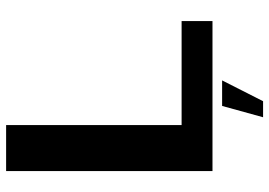

<svg xmlns="http://www.w3.org/2000/svg" viewBox="-146 -569 880 628"><g transform="rotate(-90 294.0 -255.0)"><path d="M48.5 0H539V-101H199V-675H48.5ZM224.5 165.5H277L345 31.5H261.5Z"/></g></svg>

Font: Anybody SemiExpanded SemiBold
Style: Regular
Weight: 600
Width: 6
Designer: Tyler Finck
Foundry: Etcetera Type Company
Version: Version 1.113;gftools[0.9.25]